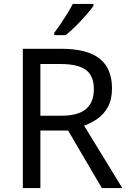

<svg xmlns="http://www.w3.org/2000/svg" viewBox="-20 -964 662 984"><path d="M294 -714Q427 -714 490.5 -663.5Q554 -613 554 -511Q554 -454 533 -416Q512 -378 479.5 -355.5Q447 -333 411 -320L607 0H502L329 -295H187V0H97V-714ZM289 -636H187V-371H294Q381 -371 421 -405.5Q461 -440 461 -507Q461 -577 419 -606.5Q377 -636 289 -636ZM459 -934Q447 -916 422 -887.5Q397 -859 368.5 -830.5Q340 -802 316 -784H258V-796Q273 -815 290.5 -841Q308 -867 325 -894.5Q342 -922 353 -944H459Z"/></svg>

Font: Noto Sans Ethiopic
Style: Regular
Weight: 400
Designer: Monotype Design Team
Foundry: Monotype Imaging Inc.
Version: Version 2.102; ttfautohint (v1.8.4.7-5d5b)